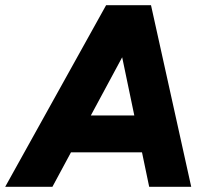

<svg xmlns="http://www.w3.org/2000/svg" viewBox="-54 -720 807 740"><path d="M-34 0 355 -700H525L148 0ZM521 0 375 -700H528L683 0ZM118 -133 141 -275H602L579 -133Z"/></svg>

Font: Figtree Light ExtraBold
Style: Italic
Weight: 800
Italic angle: -9.5°
Version: Version 2.001;gftools[0.9.30]